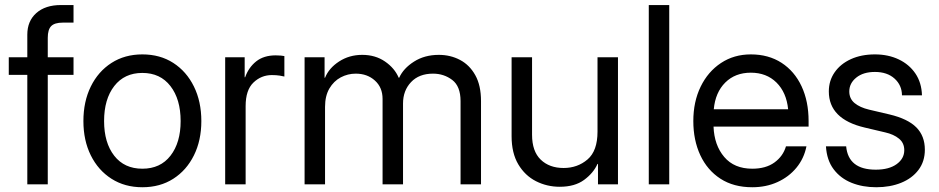

<svg xmlns="http://www.w3.org/2000/svg" viewBox="-20 -748 3809 779"><path d="M278.3 -515.6V-444.3H173.8V0H90.8V-444.3H15.6V-515.6H90.8V-607.4Q90.8 -662.6 127.4 -695.1Q164.1 -727.5 226.6 -727.5H278.3V-656.2H234.4Q201.7 -656.2 187.7 -642.1Q173.8 -627.9 173.8 -594.7V-515.6Z M557.6 11.7Q486.3 11.7 432.4 -22.7Q378.4 -57.1 348.4 -117.7Q318.4 -178.2 318.4 -256.8Q318.4 -335.9 348.4 -397Q378.4 -458 432.4 -492.7Q486.3 -527.3 557.6 -527.3Q629.4 -527.3 683.1 -492.7Q736.8 -458 766.8 -397Q796.9 -335.9 796.9 -256.8Q796.9 -178.2 766.8 -117.7Q736.8 -57.1 683.1 -22.7Q629.4 11.7 557.6 11.7ZM557.6 -63.5Q630.9 -63.5 671.9 -116.5Q712.9 -169.4 712.9 -256.8Q712.9 -345.2 671.6 -398.7Q630.4 -452.1 557.6 -452.1Q484.9 -452.1 443.6 -398.9Q402.3 -345.7 402.3 -256.8Q402.3 -168.9 443.4 -116.2Q484.4 -63.5 557.6 -63.5Z M893.6 0V-515.6H972.7V-434.6H974.6Q988.8 -474.6 1019.5 -499Q1050.3 -523.4 1098.6 -523.4Q1109.9 -523.4 1119.4 -522.5Q1128.9 -521.5 1133.8 -520.5V-437.5Q1128.9 -439 1115 -441.2Q1101.1 -443.4 1083 -443.4Q1040 -443.4 1008.3 -413.1Q976.6 -382.8 976.6 -317.4V0Z M1215.8 0V-515.6H1296.9V-432.6H1298.8Q1314.5 -471.7 1355.7 -498.5Q1397 -525.4 1449.7 -525.4Q1502.9 -525.4 1542 -498.5Q1581.1 -471.7 1597.7 -432.6H1599.6Q1616.7 -470.7 1659.7 -498Q1702.6 -525.4 1760.3 -525.4Q1807.6 -525.4 1846.4 -504.9Q1885.3 -484.4 1908.4 -442.9Q1931.6 -401.4 1931.6 -337.9V0H1848.6V-337.9Q1848.6 -397.9 1814.9 -423.6Q1781.2 -449.2 1736.8 -449.2Q1680.2 -449.2 1647.7 -414.8Q1615.2 -380.4 1615.2 -328.1V0H1532.2V-346.7Q1532.2 -393.1 1501.2 -421.1Q1470.2 -449.2 1423.3 -449.2Q1391.1 -449.2 1362.5 -434.1Q1334 -418.9 1316.4 -388.9Q1298.8 -358.9 1298.8 -314.5V0Z M2404.3 -213.9V-515.6H2487.3V0H2406.2V-83H2404.3Q2387.7 -45.9 2349.9 -18.1Q2312 9.8 2251 9.8Q2199.2 9.8 2154.5 -12.9Q2109.9 -35.6 2082.8 -81.3Q2055.7 -127 2055.7 -195.3V-515.6H2138.7V-201.2Q2138.7 -134.3 2173.8 -100.3Q2209 -66.4 2266.6 -66.4Q2323.2 -66.4 2363.8 -101.1Q2404.3 -135.7 2404.3 -213.9Z M2695.3 -727.5V0H2612.3V-727.5Z M3032.2 11.7Q2956.5 11.7 2903.1 -22.9Q2849.6 -57.6 2821.3 -118.4Q2793 -179.2 2793 -256.8Q2793 -335.4 2822.8 -396.5Q2852.5 -457.5 2905.3 -492.4Q2958 -527.3 3026.4 -527.3Q3098.1 -527.3 3150.9 -493.2Q3203.6 -459 3232.2 -397.9Q3260.7 -336.9 3260.7 -256.8V-234.4H2875Q2877.9 -158.7 2918.5 -111.1Q2959 -63.5 3032.2 -63.5Q3087.4 -63.5 3122.3 -88.9Q3157.2 -114.3 3168.9 -154.3H3252Q3242.2 -105 3211.4 -67.6Q3180.7 -30.3 3134.5 -9.3Q3088.4 11.7 3032.2 11.7ZM2876 -304.7H3177.7Q3170.9 -373 3130.4 -413.1Q3089.8 -453.1 3026.4 -453.1Q2962.9 -453.1 2922.6 -413.1Q2882.3 -373 2876 -304.7Z M3720.7 -361.3H3639.6Q3639.2 -402.3 3609.4 -429.2Q3579.6 -456.1 3529.8 -456.1Q3482.4 -456.1 3454.1 -433.1Q3425.8 -410.2 3425.8 -377Q3425.8 -347.7 3447.3 -329.8Q3468.8 -312 3505.9 -303.2L3588.9 -283.7Q3663.1 -266.1 3697.8 -231.2Q3732.4 -196.3 3732.4 -140.6Q3732.4 -92.8 3706.5 -58.6Q3680.7 -24.4 3636 -6.3Q3591.3 11.7 3535.2 11.7Q3480 11.7 3435.1 -6.3Q3390.1 -24.4 3362.3 -61.3Q3334.5 -98.1 3331.1 -154.3H3413.1Q3421.9 -59.6 3533.2 -59.6Q3586.9 -59.6 3617.9 -82Q3648.9 -104.5 3648.9 -138.7Q3648.9 -168 3627.4 -185.5Q3606 -203.1 3571.3 -210.9L3488.3 -230.5Q3342.8 -264.6 3342.8 -377Q3342.8 -420.9 3366.5 -454.8Q3390.1 -488.8 3432.4 -508.1Q3474.6 -527.3 3529.8 -527.3Q3583.5 -527.3 3626.2 -507.1Q3668.9 -486.8 3694.1 -449.7Q3719.2 -412.6 3720.7 -361.3Z"/></svg>

Font: Inter Display
Style: Regular
Weight: 400
Designer: Rasmus Andersson
Foundry: rsms
Version: Version 4.000;git-37864ae